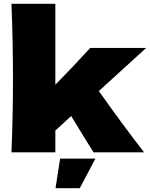

<svg xmlns="http://www.w3.org/2000/svg" viewBox="-20 -798 786 1006"><path d="M746 -547 498 -321Q625 -141 735 0H470L419 -82Q369 -165 353 -190L270 -114V0H40Q48 -190 48 -385Q48 -581 40 -778H270V-354Q367 -453 453 -547ZM398 188H271L295 33H480Z"/></svg>

Font: Dela Gothic One
Style: Regular
Weight: 400
Designer: aratakana
Foundry: aratakana
Version: Version 1.004